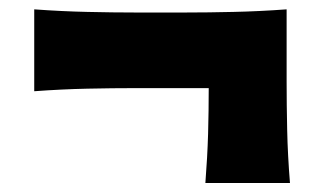

<svg xmlns="http://www.w3.org/2000/svg" viewBox="-20 -559 700 419"><path d="M428.2 -159.7Q432.6 -215.8 434.1 -266.8Q435.5 -317.9 435.5 -366.7H275.9Q226.6 -366.7 170.7 -365.5Q114.7 -364.3 54.7 -359.9V-538.6Q114.7 -534.2 170.7 -533Q226.6 -531.7 275.9 -531.7H384.3Q433.6 -531.7 489.5 -533Q545.4 -534.2 605.5 -538.6V-380.9Q605.5 -331.5 606.7 -275.6Q607.9 -219.7 612.8 -159.7Z"/></svg>

Font: Pinar-DS4-FD ExtraBold
Style: Regular
Weight: 800
Designer: Amin Abedi
Version: Version 3.000